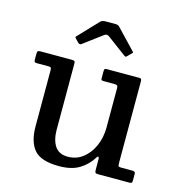

<svg xmlns="http://www.w3.org/2000/svg" viewBox="-111 -850 909 962"><g transform="rotate(15 343.0 -369.5)"><path d="M116 -151V-441Q116 -450.5 113.5 -454.2Q111 -458 102 -458H44Q34 -458 30 -460.2Q26 -462.5 26 -472.5V-501.5Q26 -513.5 29.2 -516.8Q32.5 -520 44 -520H203.5Q215 -520 218.8 -517.5Q222.5 -515 222.5 -504V-162.5Q222.5 -109.5 243.5 -77.5Q264.5 -45.5 310.5 -45.5Q355.5 -45.5 389.2 -72Q423 -98.5 442 -142Q461 -185.5 461 -237V-440.5Q461 -452.5 456.2 -455.2Q451.5 -458 440.5 -458H388.5Q381 -458 377.2 -459.5Q373.5 -461 373.5 -468.5V-505Q373.5 -513.5 375.8 -516.8Q378 -520 386.5 -520H555Q563 -520 565.2 -516.5Q567.5 -513 567.5 -504.5V-79.5Q567.5 -67.5 570.5 -64.8Q573.5 -62 585.5 -62H641Q648 -62 652.8 -59.8Q657.5 -57.5 657.5 -49.5V-17Q657.5 -7 655.2 -3.5Q653 0 643.5 0H481Q469.5 0 466.5 -3.8Q463.5 -7.5 463.5 -19.5V-76Q463.5 -81.5 459.8 -84.5Q456 -87.5 450.5 -78Q426.5 -38.5 386 -13.5Q345.5 11.5 280.5 11.5Q186.5 11.5 151.2 -29.8Q116 -71 116 -151ZM213.5 -611.5 199 -626.5Q193.5 -632.5 193.5 -634.5Q193.5 -636.5 199 -642L293 -741Q301 -749.5 319.5 -749.5H369Q379 -749.5 383.2 -747.5Q387.5 -745.5 392 -741L488 -640Q492 -636.5 492 -634.8Q492 -633 488 -629L468.5 -609.5Q463 -604 461 -604.2Q459 -604.5 452.5 -609L355 -681.5Q342 -691 330 -682L231.5 -608.5Q223 -602 213.5 -611.5Z"/></g></svg>

Font: Besley* Medium
Style: Regular
Weight: 500
Designer: Owen Earl
Foundry: indestructible type*
Version: Version 3.000; ttfautohint (v1.8.3)